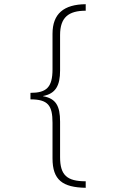

<svg xmlns="http://www.w3.org/2000/svg" viewBox="-20 -735 540 914"><path d="M388 159V128C299 128 266 99 266 13V-156C266 -231 246 -266 185 -277V-278C245 -289 266 -328 266 -399V-568C266 -652 306 -684 388 -684V-715C284 -714 230 -670 230 -574V-405C230 -318 200 -293 125 -293V-262C209 -262 230 -233 230 -150V19C230 122 278 157 388 159Z"/></svg>

Font: Noto Sans Mono ExtraCondensed ExtraLight
Style: Regular
Weight: 200
Width: 2
Designer: Monotype Design Team
Foundry: Monotype Imaging Inc.
Version: Version 2.014